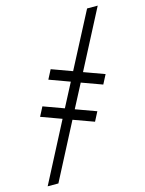

<svg xmlns="http://www.w3.org/2000/svg" viewBox="-151 -760 631 836"><g transform="rotate(-15 165.0 -342.0)"><path d="M307.1 -355.5 214.4 -389.2 159.2 -283.7 252 -250 230.5 -208.5 137.7 -242.2 6.8 9.8H-41.5L97.2 -257.3L4.9 -291L26.4 -332.5L118.7 -298.8L173.8 -404.3L81.5 -438L103 -479.5L195.3 -445.8L324.7 -693.8H372.6L235.8 -430.7L328.6 -397Z"/></g></svg>

Font: Tinos
Style: Italic
Weight: 400
Italic angle: -16.333°
Designer: Steve Matteson
Foundry: Monotype Imaging Inc.
Version: Version 1.32